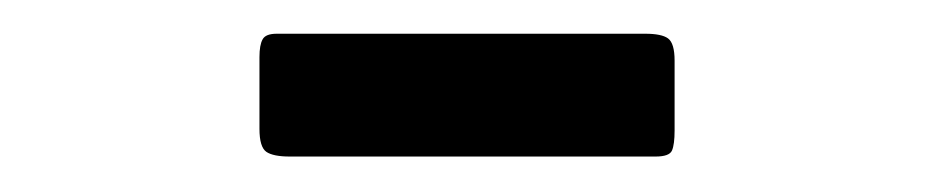

<svg xmlns="http://www.w3.org/2000/svg" viewBox="-20 -918 540 111"><path d="M130 -843.5V-885Q130 -892 131.8 -895.2Q133.5 -898.5 140 -898.5H353Q362.5 -898.5 366.2 -895.8Q370 -893 370 -883V-842.5Q370 -834.5 368.5 -831Q367 -827.5 359 -827.5H147.5Q138 -827.5 134 -830.2Q130 -833 130 -843.5Z"/></svg>

Font: Besley*
Style: Bold
Weight: 700
Designer: Owen Earl
Foundry: indestructible type*
Version: Version 2.000; ttfautohint (v1.8.3)